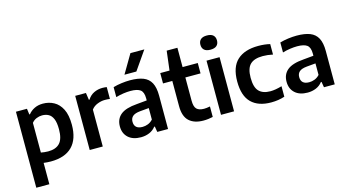

<svg xmlns="http://www.w3.org/2000/svg" viewBox="-103 -1228 3396 1868"><g transform="rotate(-15 1595.0 -294.0)"><path d="M65 220V-545.5H176L184 -486.5H190.5Q214.5 -517 251.8 -535.5Q289 -554 337.5 -554Q397.5 -554 447.5 -527Q497.5 -500 527.8 -440.5Q558 -381 558 -283Q558 -138.5 484.5 -64.2Q411 10 268.5 10Q250 10 231.2 8.5Q212.5 7 196.5 5V220ZM269 -91.5Q347 -91.5 386.2 -133.5Q425.5 -175.5 425.5 -272.5Q425.5 -340 409.5 -377.5Q393.5 -415 365.5 -430.2Q337.5 -445.5 301 -445.5Q272 -445.5 244 -434Q216 -422.5 196.5 -398V-99Q211.5 -96 231 -93.8Q250.5 -91.5 269 -91.5Z M662 0V-545.5H770L780.5 -474H787Q812 -514 851.5 -533Q891 -552 937 -552Q949 -552 960 -551Q971 -550 980.5 -548.5V-429Q968.5 -431 955.2 -431.8Q942 -432.5 929 -432.5Q892.5 -432.5 854.2 -417.2Q816 -402 793.5 -371.5V0Z M1177.5 9.5Q1096 9.5 1050.2 -32.5Q1004.5 -74.5 1004.5 -145Q1004.5 -220 1055.8 -262.2Q1107 -304.5 1221 -313L1322.5 -322.5V-344Q1322.5 -406.5 1292 -429.5Q1261.5 -452.5 1192.5 -452.5Q1161 -452.5 1121.8 -447Q1082.5 -441.5 1045 -430V-530.5Q1083.5 -542 1129.2 -548Q1175 -554 1215 -554Q1295.5 -554 1347.8 -533.8Q1400 -513.5 1425.5 -465.8Q1451 -418 1451 -336V0H1342.5L1333 -56.5H1326.5Q1301 -23 1262 -6.8Q1223 9.5 1177.5 9.5ZM1135 -157.5Q1135 -84 1218 -84Q1245 -84 1272.5 -94.5Q1300 -105 1322.5 -129.5V-245.5L1233.5 -237.5Q1181 -232.5 1158 -212.5Q1135 -192.5 1135 -157.5ZM1178 -620 1288.5 -808H1428.5L1298 -620Z M1807 10Q1713.5 10 1662.8 -37Q1612 -84 1612 -186.5V-441H1518.5V-545.5H1612L1635.5 -740H1743.5V-545.5H1896.5V-441H1743.5V-207Q1743.5 -146.5 1767 -123Q1790.5 -99.5 1841 -99.5Q1866 -99.5 1901.5 -106.5V-1Q1880.5 4 1855.8 7Q1831 10 1807 10Z M1984.5 0V-545.5H2116V0ZM2050.5 -638.5Q2008.5 -638.5 1987.8 -657.2Q1967 -676 1967 -710Q1967 -744 1987.8 -762.8Q2008.5 -781.5 2050.5 -781.5Q2092.5 -781.5 2113.2 -762.8Q2134 -744 2134 -710Q2134 -676 2113.2 -657.2Q2092.5 -638.5 2050.5 -638.5Z M2489 10Q2359.5 10 2290 -58.5Q2220.5 -127 2220.5 -272Q2220.5 -418 2295 -486Q2369.5 -554 2507 -554Q2571.5 -554 2625 -541V-435.5Q2571.5 -447 2524 -447Q2437.5 -447 2396.8 -407.2Q2356 -367.5 2356 -273.5Q2356 -177 2394.8 -137Q2433.5 -97 2509 -97Q2558 -97 2625 -116.5V-11Q2562 10 2489 10Z M2856.5 9.5Q2775 9.5 2729.2 -32.5Q2683.5 -74.5 2683.5 -145Q2683.5 -220 2734.8 -262.2Q2786 -304.5 2900 -313L3001.5 -322.5V-344Q3001.5 -406.5 2971 -429.5Q2940.5 -452.5 2871.5 -452.5Q2840 -452.5 2800.8 -447Q2761.5 -441.5 2724 -430V-530.5Q2762.5 -542 2808.2 -548Q2854 -554 2894 -554Q2974.5 -554 3026.8 -533.8Q3079 -513.5 3104.5 -465.8Q3130 -418 3130 -336V0H3021.5L3012 -56.5H3005.5Q2980 -23 2941 -6.8Q2902 9.5 2856.5 9.5ZM2814 -157.5Q2814 -84 2897 -84Q2924 -84 2951.5 -94.5Q2979 -105 3001.5 -129.5V-245.5L2912.5 -237.5Q2860 -232.5 2837 -212.5Q2814 -192.5 2814 -157.5Z"/></g></svg>

Font: Encode Sans SmBold
Style: Regular
Weight: 600
Designer: Multiple Designers
Foundry: Impallari Type
Version: Version 3.002; ttfautohint (v1.8.3) -l 8 -r 50 -G 200 -x 14 